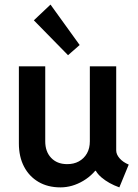

<svg xmlns="http://www.w3.org/2000/svg" viewBox="-20 -811 602 839"><path d="M244.1 7.8Q189 7.8 148.2 -16.1Q107.4 -40 85 -83Q62.5 -126 62.5 -184.1V-521H177.7V-193.4Q177.7 -148.4 203.4 -121.3Q229 -94.2 272 -93.8Q301.8 -93.3 324.5 -105.7Q347.2 -118.2 359.9 -140.6Q372.6 -163.1 372.6 -193.4V-521H487.8V-153.8Q487.8 -136.2 502.7 -119.1Q517.6 -102.1 542.5 -91.8L501.5 7.8Q455.1 -8.8 423.6 -35.6Q392.1 -62.5 392.1 -89.8L424.3 -64.5H365.2L420.9 -100.6Q392.6 -49.8 344.2 -21Q295.9 7.8 244.1 7.8ZM277.3 -569.8 127.9 -722.2 200.7 -791 328.1 -614.3Z"/></svg>

Font: Reddit Mono SemiBold
Style: Regular
Weight: 600
Monospace: yes
Designer: Stephen Hutchings
Foundry: Reddit
Version: Version 1.014